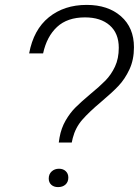

<svg xmlns="http://www.w3.org/2000/svg" viewBox="-20 -757 567 784"><path d="M348 -372Q387 -404 410.5 -428Q434 -452 449.5 -485Q465 -518 465 -562Q465 -621 428 -653.5Q391 -686 327 -686Q255 -686 213 -647Q171 -608 156 -539H99Q117 -636 179.5 -686.5Q242 -737 334 -737Q421 -737 474 -690.5Q527 -644 527 -564Q527 -513 508.5 -473.5Q490 -434 464 -406.5Q438 -379 394 -342Q344 -300 316 -268Q288 -236 277 -193L273 -175H220L223 -195Q230 -234 248 -265Q266 -296 288 -318Q310 -340 348 -372ZM179 -28Q179 -46 191 -57Q203 -68 221 -68Q238 -68 248.5 -58Q259 -48 259 -32Q259 -14 247.5 -3.5Q236 7 217 7Q200 7 189.5 -2.5Q179 -12 179 -28Z"/></svg>

Font: Mona Sans Light
Style: Italic
Weight: 300
Italic angle: -11.7°
Designer: Deni Anggara
Foundry: GitHub
Version: Version 2.000